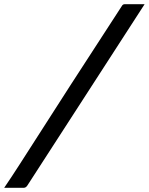

<svg xmlns="http://www.w3.org/2000/svg" viewBox="-36 -770 713 920"><path d="M657 -750Q516 -533 376 -315.5Q236 -98 95 119Q88 130 77 130H-16Q2 103 20.5 75.5Q39 48 56 21Q178 -170 301.5 -361.5Q425 -553 549 -743Q553 -750 563 -750Z"/></svg>

Font: Recursive Mn Lnr St
Style: Italic
Weight: 400
Italic angle: -15°
Monospace: yes
Version: Version 1.079;hotconv 1.0.112;makeotfexe 2.5.65598; ttfautoh